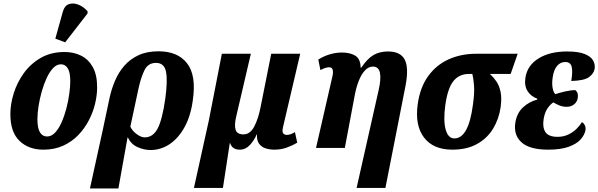

<svg xmlns="http://www.w3.org/2000/svg" viewBox="-20 -842 3406 1093"><path d="M227 10Q143 10 91 -40Q39 -90 39 -192Q39 -249 58 -310.5Q77 -372 115.5 -425.5Q154 -479 212 -512.5Q270 -546 348 -546Q399 -546 441 -525.5Q483 -505 508 -460.5Q533 -416 533 -345Q533 -301 521.5 -252.5Q510 -204 486 -157.5Q462 -111 425.5 -73Q389 -35 339.5 -12.5Q290 10 227 10ZM248 -65Q273 -65 294 -87.5Q315 -110 331 -146.5Q347 -183 358 -225.5Q369 -268 374.5 -309Q380 -350 380 -380Q380 -431 365.5 -453.5Q351 -476 327 -476Q303 -476 282.5 -454.5Q262 -433 246 -398.5Q230 -364 218 -322Q206 -280 199.5 -238.5Q193 -197 193 -163Q193 -112 207.5 -88.5Q222 -65 248 -65ZM351 -601 295 -622 337 -773Q347 -810 372.5 -818.5Q398 -827 427.5 -815Q457 -803 479 -777L478 -765Z M604 -286Q615 -336 635 -383Q655 -430 687.5 -467.5Q720 -505 768 -527.5Q816 -550 882 -550Q992 -550 1045 -481.5Q1098 -413 1078 -274Q1066 -182 1030.5 -118Q995 -54 945 -21Q895 12 837 12Q800 12 763 -4.5Q726 -21 708 -59H706L654 231H492L565 -102ZM804 -60Q851 -60 877.5 -110.5Q904 -161 921 -281Q935 -384 925 -434Q915 -484 868 -484Q823 -484 802.5 -442.5Q782 -401 768 -336L722 -121Q733 -97 758 -78.5Q783 -60 804 -60Z M1084 228 1169 -157 1243 -536H1408L1325 -180Q1313 -131 1321 -104Q1329 -77 1366 -77Q1404 -77 1427.5 -122Q1451 -167 1464 -235L1524 -536H1689L1591 -118Q1585 -91 1592.5 -82.5Q1600 -74 1613 -74Q1624 -74 1636 -78.5Q1648 -83 1659 -90L1672 -30Q1644 -13 1611.5 -1.5Q1579 10 1541 10Q1517 10 1493.5 3Q1470 -4 1455.5 -23Q1441 -42 1443 -76H1441Q1427 -43 1402.5 -16.5Q1378 10 1345 10Q1302 10 1290 -27H1288L1249 228Z M2010 228 2135 -327Q2150 -391 2143 -427Q2136 -463 2103 -463Q2078 -463 2057.5 -441Q2037 -419 2023 -383.5Q2009 -348 2001 -308L1943 0H1779L1873 -410Q1883 -459 1854 -459Q1844 -459 1832.5 -455.5Q1821 -452 1804 -443L1792 -503Q1822 -522 1856.5 -532.5Q1891 -543 1927 -543Q1973 -543 2002.5 -525Q2032 -507 2033 -457H2037Q2070 -507 2105 -528Q2140 -549 2189 -549Q2259 -549 2283.5 -503.5Q2308 -458 2289 -356L2174 228Z M2555 10Q2446 10 2393.5 -59.5Q2341 -129 2358 -249Q2371 -344 2417 -408Q2463 -472 2533.5 -504Q2604 -536 2691 -536H2927L2887 -421H2769Q2789 -403 2805.5 -379Q2822 -355 2829.5 -319.5Q2837 -284 2830 -232Q2820 -164 2787 -109.5Q2754 -55 2696 -22.5Q2638 10 2555 10ZM2567 -54Q2606 -54 2632.5 -100.5Q2659 -147 2672 -244Q2682 -314 2678.5 -355.5Q2675 -397 2669 -421H2649Q2595 -421 2562 -381.5Q2529 -342 2515 -244Q2503 -155 2517 -104.5Q2531 -54 2567 -54Z M3100 10Q2994 10 2948 -32.5Q2902 -75 2914 -146Q2923 -199 2957.5 -231Q2992 -263 3038 -275L3039 -280Q3003 -293 2983.5 -323Q2964 -353 2971 -400Q2982 -470 3046 -509.5Q3110 -549 3208 -549Q3273 -549 3308.5 -534.5Q3344 -520 3356.5 -497.5Q3369 -475 3365 -450Q3360 -423 3333 -403Q3306 -383 3232 -381Q3241 -434 3234.5 -461.5Q3228 -489 3198 -489Q3170 -489 3151.5 -467Q3133 -445 3127 -406Q3121 -370 3125.5 -343.5Q3130 -317 3141 -306Q3165 -314 3197.5 -321.5Q3230 -329 3255 -329Q3274 -314 3269 -285Q3266 -263 3249 -248.5Q3232 -234 3205 -234Q3184 -234 3165.5 -241.5Q3147 -249 3130 -259Q3115 -250 3098.5 -227.5Q3082 -205 3075 -166Q3067 -117 3085 -90Q3103 -63 3154 -63Q3188 -63 3216 -76.5Q3244 -90 3263 -109.5Q3282 -129 3293 -147Q3302 -142 3308.5 -130.5Q3315 -119 3313 -101Q3308 -74 3285.5 -48.5Q3263 -23 3217.5 -6.5Q3172 10 3100 10Z"/></svg>

Font: Noto Serif Condensed ExtraBold
Style: Italic
Weight: 800
Width: 3
Italic angle: -12°
Designer: Monotype Design Team
Foundry: Monotype Imaging Inc.
Version: Version 2.014; ttfautohint (v1.8.4.7-5d5b)